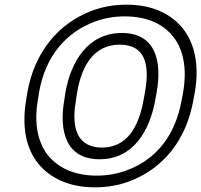

<svg xmlns="http://www.w3.org/2000/svg" viewBox="-20 -766 861 821"><path d="M757 -339C729 -183 646 -84 523 -38C483 -23 440 -15 394 -15C293 -15 226 -52 186 -101C143 -154 124 -235 142 -339L147 -371C174 -526 262 -627 384 -673C424 -688 467 -696 513 -696C614 -696 680 -660 720 -610C763 -557 781 -475 763 -371ZM807 -339 813 -371C833 -486 813 -580 762 -644C715 -703 636 -746 522 -746C470 -746 420 -738 373 -720C229 -666 127 -542 97 -371L92 -339C72 -224 92 -129 144 -66C192 -7 272 35 385 35C437 35 487 27 534 9C678 -45 777 -167 807 -339ZM406 -85C552 -85 621 -210 644 -339L650 -372C673 -502 647 -625 501 -625C355 -625 283 -501 260 -372L255 -339C232 -208 260 -85 406 -85ZM415 -135C391 -135 371 -140 355 -148C302 -175 288 -242 305 -339L310 -372C331 -494 387 -575 492 -575C598 -575 622 -495 600 -372L594 -339C572 -217 520 -135 415 -135Z"/></svg>

Font: Asimov
Style: WidOuIt
Weight: 500
Designer: Google
Version: Version 2.000980; 2014